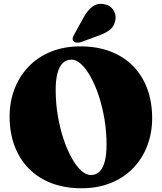

<svg xmlns="http://www.w3.org/2000/svg" viewBox="-20 -961 843 1000"><path d="M398.5 -719.5Q486 -719.5 555.2 -693Q624.5 -666.5 673 -617Q721.5 -567.5 747 -498.8Q772.5 -430 772.5 -345.5Q772.5 -269 747.2 -202.5Q722 -136 674 -86Q626 -36 557.8 -8.2Q489.5 19.5 404.5 19.5Q317.5 19.5 248.2 -7Q179 -33.5 130.2 -83Q81.5 -132.5 55.8 -201.2Q30 -270 30 -354.5Q30 -431 55.5 -497.5Q81 -564 129 -614Q177 -664 245.2 -691.8Q313.5 -719.5 398.5 -719.5ZM535 -208Q535 -275 524.2 -339.5Q513.5 -404 495 -460.2Q476.5 -516.5 453 -559.2Q429.5 -602 403.5 -626.2Q377.5 -650.5 352 -650.5Q325 -650.5 306.8 -632.5Q288.5 -614.5 279.2 -579.5Q270 -544.5 270 -492.5Q270 -425 280.8 -360.5Q291.5 -296 310 -239.8Q328.5 -183.5 352 -140.8Q375.5 -98 401.2 -73.8Q427 -49.5 453 -49.5Q480.5 -49.5 498.5 -67.5Q516.5 -85.5 525.8 -120.5Q535 -155.5 535 -208ZM416 -871Q436 -907.5 462 -926.8Q488 -946 523 -939Q555 -933.5 570.8 -908Q586.5 -882.5 581 -857Q575.5 -825.5 553.8 -807.2Q532 -789 493.5 -775.5L401.5 -741.5Q391 -738 380 -739Q369 -740 363 -746.5Q356.5 -754.5 358.8 -763.2Q361 -772 366.5 -781.5Z"/></svg>

Font: Fraunces Black
Style: Regular
Weight: 900
Version: Version 1.000;[b76b70a41]